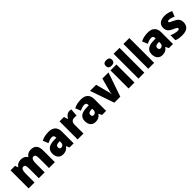

<svg xmlns="http://www.w3.org/2000/svg" viewBox="428 -2462 4158 4158"><g transform="rotate(-45 2507.0 -383.0)"><path d="M686 -563C621 -563 570 -535 539 -487H531C504 -533 458 -563 383 -563C308 -563 255 -532 229 -485H222L198 -553H60V0H241V-244C241 -358 257 -415 315 -415C354 -415 372 -381 372 -303V0H552V-260C552 -362 569 -415 625 -415C664 -415 684 -384 684 -303V0H864V-360C864 -500 802 -563 686 -563Z M1233 -563C1142 -563 1067 -546 1007 -513L1057 -389C1109 -415 1158 -430 1198 -430C1237 -430 1260 -410 1260 -362V-352L1175 -349C1032 -343 955 -287 955 -169C955 -59 1014 10 1109 10C1193 10 1234 -15 1277 -73H1280L1314 0H1440V-363C1440 -494 1362 -563 1233 -563ZM1222 -245 1260 -247V-202C1260 -155 1227 -123 1186 -123C1156 -123 1137 -141 1137 -179C1137 -220 1161 -242 1222 -245Z M1870 -563C1810 -563 1757 -516 1731 -465H1722L1695 -553H1560V0H1740V-274C1740 -364 1795 -385 1849 -385C1878 -385 1895 -383 1908 -379L1924 -557C1909 -560 1888 -563 1870 -563Z M2227 -563C2136 -563 2061 -546 2001 -513L2051 -389C2103 -415 2152 -430 2192 -430C2231 -430 2254 -410 2254 -362V-352L2169 -349C2026 -343 1949 -287 1949 -169C1949 -59 2008 10 2103 10C2187 10 2228 -15 2271 -73H2274L2308 0H2434V-363C2434 -494 2356 -563 2227 -563ZM2216 -245 2254 -247V-202C2254 -155 2221 -123 2180 -123C2150 -123 2131 -141 2131 -179C2131 -220 2155 -242 2216 -245Z M2685 0H2868L3059 -553H2872L2788 -246C2783 -224 2777 -196 2776 -170H2773C2772 -198 2766 -230 2761 -247L2681 -553H2494Z M3212 -776C3154 -776 3116 -755 3116 -691C3116 -629 3155 -607 3212 -607C3267 -607 3308 -629 3308 -691C3308 -755 3268 -776 3212 -776ZM3302 -553H3121V0H3302Z M3604 0V-760H3423V0Z M3905 0V-760H3724V0Z M4275 -563C4184 -563 4109 -546 4049 -513L4099 -389C4151 -415 4200 -430 4240 -430C4279 -430 4302 -410 4302 -362V-352L4217 -349C4074 -343 3997 -287 3997 -169C3997 -59 4056 10 4151 10C4235 10 4276 -15 4319 -73H4322L4356 0H4482V-363C4482 -494 4404 -563 4275 -563ZM4264 -245 4302 -247V-202C4302 -155 4269 -123 4228 -123C4198 -123 4179 -141 4179 -179C4179 -220 4203 -242 4264 -245Z M4979 -170C4979 -263 4934 -306 4848 -345C4764 -383 4749 -390 4749 -410C4749 -426 4764 -434 4791 -434C4826 -434 4880 -417 4926 -393L4974 -516C4911 -547 4854 -563 4787 -563C4658 -563 4577 -506 4577 -400C4577 -314 4618 -266 4701 -229C4788 -191 4806 -180 4806 -158C4806 -138 4789 -129 4751 -129C4706 -129 4637 -145 4578 -174V-21C4637 3 4692 10 4762 10C4912 10 4979 -60 4979 -170Z"/></g></svg>

Font: Noto Sans Armenian SemiCondensed Black
Style: Regular
Weight: 900
Width: 4
Designer: Monotype Design Team
Foundry: Monotype Imaging Inc.
Version: Version 2.008